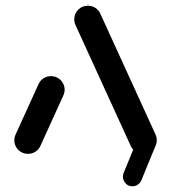

<svg xmlns="http://www.w3.org/2000/svg" viewBox="-20 -538 598 671"><path d="M77.8 -0.4Q64.8 -0.4 53.9 -6.7Q43 -13 36.5 -23.9Q30 -34.8 30 -47.8Q30 -58.1 34.8 -68.5L115.2 -245.2Q121.1 -257.4 132.6 -264.6Q144.1 -271.9 158.1 -271.9Q171.1 -271.9 182 -265.6Q193 -259.3 199.4 -248.3Q205.9 -237.4 205.9 -224.4Q205.9 -214.1 201.1 -203.7L120.7 -27Q114.8 -14.8 103.3 -7.6Q91.9 -0.4 77.8 -0.4ZM527.8 -47.8Q527.8 -28.1 513.9 -14.3Q500 -0.4 480.4 -0.4Q466.3 -0.4 454.8 -7.6Q443.3 -14.8 437.4 -27L244.1 -450Q239.6 -459.6 239.6 -470.7Q239.6 -490.4 253.5 -504.3Q267.4 -518.1 287 -518.1Q301.1 -518.1 312.6 -510.9Q324.1 -503.7 330 -491.5L523.3 -68.5Q527.8 -59.3 527.8 -47.8ZM409.6 78.9Q409.6 73.3 412.2 66.3L463.3 -58.5Q467.8 -67.4 475.9 -73Q484.1 -78.5 494.1 -78.5Q509.3 -78.5 518.5 -68.1Q527.8 -57.8 527.8 -44.4Q527.8 -38.1 524.8 -31.5L473.7 93Q469.6 101.9 461.3 107.4Q453 113 443 113Q427.8 113 418.7 102.6Q409.6 92.2 409.6 78.9Z"/></svg>

Font: 26F Galaxy Sans Extra Bold
Style: Regular
Weight: 800
Designer: C₂₉H₂₅N₃O₅
Version: Version 1.100